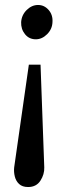

<svg xmlns="http://www.w3.org/2000/svg" viewBox="-20 -536 287 772"><path d="M93 216Q70 216 57 204Q44 192 39.5 173.5Q35 155 37 137L96 -276H143L158 137Q159 165 142.5 190.5Q126 216 93 216ZM124 -378Q97 -378 80.5 -398.5Q64 -419 65 -447Q67 -476 87.5 -496Q108 -516 133 -516Q158 -516 175.5 -496Q193 -476 191 -447Q190 -419 169.5 -398.5Q149 -378 124 -378Z"/></svg>

Font: Lora Medium
Style: Italic
Weight: 500
Italic angle: -3°
Designer: Olga Karpushina, Alexei Vanyashin (Cyrillic)
Foundry: Cyreal
Version: Version 3.004